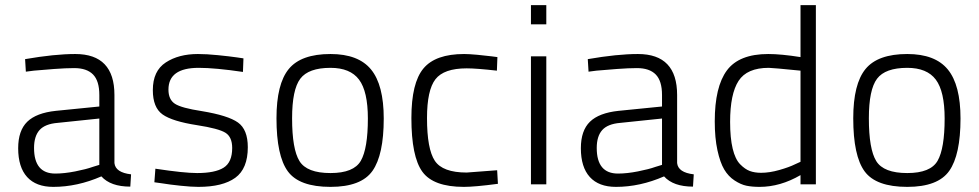

<svg xmlns="http://www.w3.org/2000/svg" viewBox="-20 -720 3826 750"><path d="M427 -349V-83Q431 -46 492 -39L489 9Q412 9 376 -31Q282 10 188 10Q121 10 86 -28.5Q51 -67 51 -141Q51 -210 86.5 -244.5Q122 -279 198 -287L368 -304V-349Q368 -404 343.5 -429Q319 -454 270 -454Q238 -454 191 -450.5Q144 -447 112 -444L81 -440L78 -489Q193 -509 274 -509Q427 -509 427 -349ZM368 -257 205 -240Q156 -236 134.5 -212Q113 -188 113 -142Q113 -42 196 -42Q231 -42 274 -50.5Q317 -59 342 -68L368 -76Z M931 -492 929 -439Q821 -455 756 -455Q638 -455 638 -370Q638 -331 663.5 -314.5Q689 -298 768 -286Q871 -269 909.5 -241.5Q948 -214 948 -145Q948 -61 899 -25.5Q850 10 755 10Q728 10 685 5.5Q642 1 612 -4L583 -8L587 -61Q699 -44 750 -44Q820 -44 853.5 -65Q887 -86 887 -142Q887 -185 860.5 -201.5Q834 -218 750 -231Q653 -246 615 -273Q577 -300 577 -368Q577 -443 627.5 -476Q678 -509 753 -509Q787 -509 831.5 -504.5Q876 -500 904 -496Z M1271 -509Q1380 -509 1429.5 -448.5Q1479 -388 1479 -257Q1479 -115 1435 -52.5Q1391 10 1271 10Q1149 10 1104.5 -50.5Q1060 -111 1060 -258Q1060 -392 1108 -450.5Q1156 -509 1271 -509ZM1271 -44Q1362 -44 1389.5 -92Q1417 -140 1417 -257Q1417 -363 1382.5 -409Q1348 -455 1271 -455Q1185 -455 1153 -412.5Q1121 -370 1121 -258Q1121 -137 1150 -90.5Q1179 -44 1271 -44Z M1793 -509Q1812 -509 1844.5 -506Q1877 -503 1900 -500L1923 -497L1921 -444Q1841 -453 1803 -453Q1714 -453 1681 -410.5Q1648 -368 1648 -259Q1648 -138 1678.5 -92Q1709 -46 1803 -46L1922 -55L1925 -2Q1835 10 1792 10Q1673 10 1630 -49Q1587 -108 1587 -259Q1587 -396 1634 -452.5Q1681 -509 1793 -509Z M2054 0V-500H2114V0ZM2054 -625V-700H2114V-625Z M2625 -349V-83Q2629 -46 2690 -39L2687 9Q2610 9 2574 -31Q2480 10 2386 10Q2319 10 2284 -28.5Q2249 -67 2249 -141Q2249 -210 2284.5 -244.5Q2320 -279 2396 -287L2566 -304V-349Q2566 -404 2541.5 -429Q2517 -454 2468 -454Q2436 -454 2389 -450.5Q2342 -447 2310 -444L2279 -440L2276 -489Q2391 -509 2472 -509Q2625 -509 2625 -349ZM2566 -257 2403 -240Q2354 -236 2332.5 -212Q2311 -188 2311 -142Q2311 -42 2394 -42Q2429 -42 2472 -50.5Q2515 -59 2540 -68L2566 -76Z M3167 -700V0H3107V-36Q3028 10 2947 10Q2918 10 2896 5.5Q2874 1 2849.5 -15Q2825 -31 2809 -58Q2793 -85 2782.5 -133Q2772 -181 2772 -246Q2772 -381 2819.5 -445Q2867 -509 2981 -509Q3031 -509 3107 -497V-700ZM2953 -45Q2986 -45 3024.5 -56Q3063 -67 3085 -78L3107 -88V-444Q2997 -455 2983 -455Q2898 -455 2865 -404Q2832 -353 2832 -244Q2832 -181 2842 -139.5Q2852 -98 2871 -78.5Q2890 -59 2909 -52Q2928 -45 2953 -45Z M3524 -509Q3633 -509 3682.5 -448.5Q3732 -388 3732 -257Q3732 -115 3688 -52.5Q3644 10 3524 10Q3402 10 3357.5 -50.5Q3313 -111 3313 -258Q3313 -392 3361 -450.5Q3409 -509 3524 -509ZM3524 -44Q3615 -44 3642.5 -92Q3670 -140 3670 -257Q3670 -363 3635.5 -409Q3601 -455 3524 -455Q3438 -455 3406 -412.5Q3374 -370 3374 -258Q3374 -137 3403 -90.5Q3432 -44 3524 -44Z"/></svg>

Font: TypoPRO Titillium Text
Style: 250 wt
Weight: 300
Designer: Accademia di Belle Arti di Urbino and others
Foundry: Accademia di Belle Arti di Urbino and others.
Version: Version 25.000